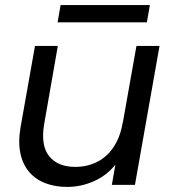

<svg xmlns="http://www.w3.org/2000/svg" viewBox="-20 -729 680 757"><path d="M512 0H421L435 -80Q401 -37 350 -14.5Q299 8 245 8Q198 8 159.5 -6.5Q121 -21 95.5 -50.5Q70 -80 60.5 -124Q51 -168 61 -227L118 -548H208L154 -239Q140 -155 174 -113Q208 -71 277 -71Q312 -71 343 -82Q374 -93 398.5 -115Q423 -137 440 -170Q457 -203 464 -247V-244L518 -548H609ZM219 -709H571L559 -641H207Z"/></svg>

Font: SVN-Poppins
Style: Italic
Weight: 400
Italic angle: -10°
Designer: Ninad Kale (Devanagari), Jonny Pinhorn (Latin)
Foundry: Indian Type Foundry
Version: Version 3.002 2017; ttfautohint (v1.8.3)